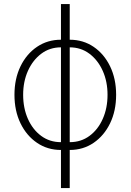

<svg xmlns="http://www.w3.org/2000/svg" viewBox="-20 -748 662 972"><path d="M288.6 11.2Q220.7 11.2 167.5 -24.9Q114.3 -61 83.7 -124Q53.2 -187 53.2 -268.1Q53.2 -349.1 83.7 -412.1Q114.3 -475.1 167.5 -511Q220.7 -546.9 288.6 -546.9H333Q400.9 -546.9 453.9 -511Q506.8 -475.1 537.4 -412.1Q567.9 -349.1 567.9 -268.1Q567.9 -187 537.4 -124Q506.8 -61 453.9 -24.9Q400.9 11.2 333 11.2ZM288.6 -28.3H333Q390.1 -28.3 433.1 -60.1Q476.1 -91.8 500.2 -146.2Q524.4 -200.7 524.4 -268.1Q524.4 -335.4 500 -389.6Q475.6 -443.8 432.6 -476.1Q389.6 -508.3 333 -508.3H288.6Q231.9 -508.3 189 -476.1Q146 -443.8 121.6 -389.6Q97.2 -335.4 97.2 -268.1Q97.2 -200.7 121.3 -146.2Q145.5 -91.8 188.5 -60.1Q231.4 -28.3 288.6 -28.3ZM288.6 204.1V-727.5H333V204.1Z"/></svg>

Font: Inter 18pt ExtraLight
Style: Regular
Weight: 250
Designer: Rasmus Andersson
Foundry: rsms
Version: Version 4.001;git-66647c0bb